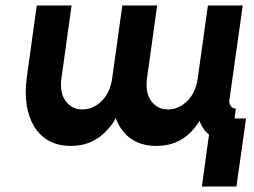

<svg xmlns="http://www.w3.org/2000/svg" viewBox="-20 -520 927 700"><path d="M553 -500H426L389 -235Q382 -183 351 -152Q320 -121 280 -121Q242 -121 219 -152Q197 -183 204 -235L241 -500H114L78 -240Q70 -184 77 -138.5Q84 -93 105 -58Q127 -23 160.5 -5.5Q194 12 239 12Q322 12 375 -51Q383 -59 389.5 -68.5Q396 -78 402 -90Q405 -81 409 -73Q413 -65 417 -58Q460 12 551 12Q636 12 689 -53Q694 -60 699 -66.5Q704 -73 708 -80Q710 -70 715 -62Q720 -54 726 -45Q730 -41 733.5 -37Q737 -33 742 -29L716 160H842L877 -88H835L840 -124Q828 -124 822 -133Q815 -142 816 -153L865 -500H738L701 -235Q694 -183 663 -152Q632 -121 592 -121Q554 -121 531 -152Q509 -183 516 -235Z"/></svg>

Font: Unageo
Style: Bold-Italic
Weight: 700
Designer: Richard Sepsi
Foundry: Richard Sepsi
Version: Version 2.000